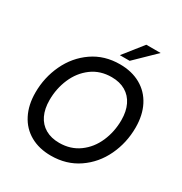

<svg xmlns="http://www.w3.org/2000/svg" viewBox="-206 -1054 1159 1220"><g transform="rotate(30 374.0 -444.0)"><path d="M55.5 -286Q55.5 -396.5 101.5 -494Q147.5 -591.5 233.2 -650.8Q319 -710 432 -710Q519.5 -710 584.2 -673.5Q649 -637 683.8 -569.5Q718.5 -502 718.5 -411Q718.5 -299 672.2 -201.8Q626 -104.5 540 -45.8Q454 13 340.5 13Q253.5 13 189 -23.5Q124.5 -60 90 -127.8Q55.5 -195.5 55.5 -286ZM616.5 -407Q616.5 -470.5 594.2 -516.8Q572 -563 529.5 -588Q487 -613 427.5 -613Q343.5 -613 282.2 -567.5Q221 -522 189 -447.8Q157 -373.5 157 -289.5Q157 -225.5 179.2 -179.2Q201.5 -133 244 -108.5Q286.5 -84 345.5 -84Q429 -84 490.5 -128.8Q552 -173.5 584.2 -247.5Q616.5 -321.5 616.5 -407ZM514 -901H619L473.5 -759.5H401.5Z"/></g></svg>

Font: HK Grotesk Medium
Style: Italic
Weight: 500
Italic angle: -8°
Designer: Alfredo Marco Pradil
Foundry: Hanken Design Co.
Version: Version 3.004